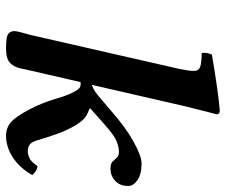

<svg xmlns="http://www.w3.org/2000/svg" viewBox="-76 -662 748 636"><g transform="rotate(90 298.0 -344.0)"><path d="M96 -72 208 -563Q215 -596 215 -612Q215 -628 201.5 -633Q188 -638 156 -638Q152 -652 161 -672Q214 -681 262 -688Q310 -695 345 -698Q361 -698 358 -685Q358 -685 351 -658.5Q344 -632 332 -583L261 -274Q273 -278 284.5 -286Q296 -294 306 -303L346 -337Q400 -385 448.5 -412Q497 -439 521 -439Q557 -439 576.5 -425.5Q596 -412 596 -395Q596 -367 579 -351.5Q562 -336 539 -336Q522 -336 515 -343Q508 -350 502 -357Q496 -364 483 -364Q468 -364 448.5 -356.5Q429 -349 392 -316L340 -270V-266Q365 -259 379 -242.5Q393 -226 405 -202Q416 -181 424.5 -156.5Q433 -132 446 -90Q451 -74 459.5 -68Q468 -62 482 -62Q490 -62 502.5 -67Q515 -72 530 -94Q538 -94 546.5 -88.5Q555 -83 560 -77Q536 -35 501.5 -12.5Q467 10 429 10Q398 10 376.5 -14.5Q355 -39 330 -93Q315 -127 305 -162Q295 -197 281 -221Q277 -228 272 -232.5Q267 -237 261 -237Q256 -237 252 -237L214 -72Q210 -55 206 -36Q202 -17 188.5 -3.5Q175 10 140 10Q101 10 92 2.5Q83 -5 83 -17Q83 -25 87.5 -41Q92 -57 96 -72Z"/></g></svg>

Font: Libertinus Serif Semibold Italic
Style: Regular
Weight: 600
Italic angle: -11.5°
Designer: Philipp H. Poll, Khaled Hosny
Foundry: Caleb Maclennan
Version: Version 7.051;RELEASE